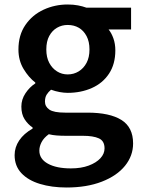

<svg xmlns="http://www.w3.org/2000/svg" viewBox="-20 -589 628 854"><path d="M276 245Q210 245 157.5 229Q105 213 75 181Q45 149 45 101Q45 66 65.5 35.5Q86 5 125 -17V-22Q104 -36 89.5 -58.5Q75 -81 75 -115Q75 -147 93.5 -174.5Q112 -202 137 -218V-222Q108 -244 85 -282Q62 -320 62 -369Q62 -433 93 -478Q124 -523 174 -546Q224 -569 281 -569Q306 -569 327 -565Q348 -561 364 -555H563V-458H463Q476 -442 484.5 -418Q493 -394 493 -365Q493 -304 465 -261.5Q437 -219 388.5 -197.5Q340 -176 281 -176Q265 -176 245.5 -179.5Q226 -183 207 -190Q195 -180 187.5 -168Q180 -156 180 -137Q180 -115 199.5 -101.5Q219 -88 270 -88H369Q468 -88 520 -55.5Q572 -23 572 49Q572 104 536 148.5Q500 193 433 219Q366 245 276 245ZM281 -258Q308 -258 330 -271.5Q352 -285 365 -309.5Q378 -334 378 -369Q378 -404 365 -428.5Q352 -453 330.5 -465.5Q309 -478 281 -478Q255 -478 233.5 -465.5Q212 -453 199 -429Q186 -405 186 -369Q186 -334 199 -309.5Q212 -285 233.5 -271.5Q255 -258 281 -258ZM295 160Q341 160 374.5 147.5Q408 135 426.5 115Q445 95 445 71Q445 38 420 26.5Q395 15 348 15H272Q250 15 231.5 13.5Q213 12 197 8Q175 24 165 43Q155 62 155 81Q155 118 193 139Q231 160 295 160Z"/></svg>

Font: Noto Sans SC Thin SemiBold
Style: Regular
Weight: 600
Version: Version 2.004-H2;hotconv 1.0.118;makeotfexe 2.5.65603